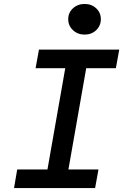

<svg xmlns="http://www.w3.org/2000/svg" viewBox="-20 -951 640 971"><path d="M51 0 67 -94H220L310 -606H160L177 -700H583L566 -606H416L326 -94H478L461 0ZM408 -776Q373 -776 349 -798.5Q325 -821 325 -854Q325 -887 349 -909Q373 -931 408 -931Q443 -931 466.5 -909Q490 -887 490 -854Q490 -821 466.5 -798.5Q443 -776 408 -776Z"/></svg>

Font: DM Mono Medium
Style: Italic
Weight: 500
Italic angle: -10°
Designer: Colophon Foundry
Foundry: Colophon Foundry
Version: Version 1.000; ttfautohint (v1.8.2.53-6de2)